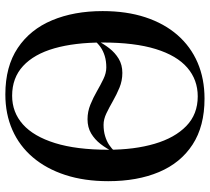

<svg xmlns="http://www.w3.org/2000/svg" viewBox="-54 -738 804 736"><g transform="rotate(90 348.0 -370.0)"><path d="M437 -303.5Q408 -303.5 381 -314.5Q354 -325.5 329.8 -339.5Q305.5 -353.5 282.8 -364.5Q260 -375.5 238.5 -375.5Q214 -375.5 194.5 -369.5Q175 -363.5 160.8 -353.5Q146.5 -343.5 136.5 -331L136 -341Q148 -365 165 -387Q182 -409 205.2 -423Q228.5 -437 259.5 -437Q289.5 -437 316 -426Q342.5 -415 367 -401Q391.5 -387 414.2 -376Q437 -365 458.5 -365Q482 -365 501.2 -370.8Q520.5 -376.5 535.2 -386.2Q550 -396 559.5 -407.5L561.5 -401.5Q549.5 -376 532 -353.5Q514.5 -331 491.2 -317.2Q468 -303.5 437 -303.5ZM342 11.5Q235 11.5 164 -36Q93 -83.5 57.8 -167.5Q22.5 -251.5 22.5 -361.5Q22.5 -453 46.2 -525.2Q70 -597.5 114.2 -648.2Q158.5 -699 220.2 -725.5Q282 -752 358 -752Q464 -752 534.2 -706.2Q604.5 -660.5 639.5 -577.5Q674.5 -494.5 674.5 -383Q674.5 -291.5 650.8 -218.5Q627 -145.5 583.2 -94Q539.5 -42.5 478.2 -15.5Q417 11.5 342 11.5ZM347 -14.5Q410.5 -14.5 456.8 -55.8Q503 -97 528.5 -179Q554 -261 554 -383Q554 -483 531.2 -560.5Q508.5 -638 463.2 -682Q418 -726 349.5 -726Q286 -726 239.5 -686Q193 -646 168 -565Q143 -484 143 -361.5Q143 -254.5 165.2 -176.5Q187.5 -98.5 233 -56.5Q278.5 -14.5 347 -14.5Z"/></g></svg>

Font: Merriweather 144pt
Style: Regular
Weight: 400
Version: Version 2.100